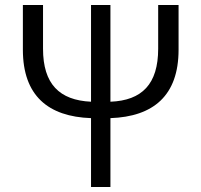

<svg xmlns="http://www.w3.org/2000/svg" viewBox="-20 -752 810 772"><path d="M616 -732V-556C616 -414 551 -348 424 -343V-732H346V-343C219 -349 153 -414 153 -556V-732H72V-552C72 -367 174 -283 346 -277V0H424V-277C596 -283 698 -367 698 -552V-732Z"/></svg>

Font: Genne Gothic Normal
Style: Regular
Weight: 350
Designer: Ryoko NISHIZUKA (kana & ideographs); Paul D. Hunt (Latin, Greek & Cyrillic); Wenlong ZHANG (bopomofo); Sandoll Communica
Foundry: Adobe Systems Incorporated
Version: Version 1.004;PS 1.004;hotconv 16.6.51;makeotf.lib2.5.65220